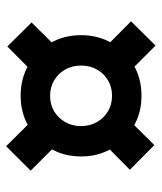

<svg xmlns="http://www.w3.org/2000/svg" viewBox="30 -647 530 630"><g transform="rotate(90 295.0 -332.0)"><path d="M294.1 -134.7Q237.8 -134.7 192.8 -160.8Q147.8 -186.9 121.6 -231.7Q95.4 -276.4 95.4 -333Q95.4 -389.6 121.7 -434.5Q148 -479.4 192.9 -505.3Q237.7 -531.3 294.4 -531.3Q336.8 -531.3 372.8 -516.2Q408.9 -501.1 436 -474.6Q463 -448 478.2 -411.9Q493.4 -375.8 493.4 -333.3Q493.4 -290.8 478.3 -254.3Q463.2 -217.8 436 -191.3Q408.9 -164.9 372.7 -149.8Q336.6 -134.7 294.1 -134.7ZM294.3 -231.4Q323.4 -231.4 345.5 -244.8Q367.6 -258.2 380.6 -281Q393.7 -303.8 393.7 -332.9Q393.7 -362.1 380.6 -384.9Q367.6 -407.8 345.4 -421.2Q323.3 -434.6 294.1 -434.6Q265.6 -434.6 243.3 -421.2Q220.9 -407.8 208 -385Q195.1 -362.2 195.1 -333.1Q195.1 -303.9 208.1 -281.1Q221.1 -258.2 243.5 -244.8Q265.9 -231.4 294.3 -231.4ZM132.5 -91.1 53.7 -170.6 149 -266.6 228.9 -186.7ZM459.8 -87.1 362.8 -184.7 437.8 -269.9 540 -167.6ZM145.9 -401.7 50 -496.8 129.5 -577.4 227.5 -479.4ZM442.4 -399.5 360.7 -477.3 456.1 -573.4 537 -493.1Z"/></g></svg>

Font: TikTok Sans Light
Style: Regular
Weight: 300
Version: Version 4.000